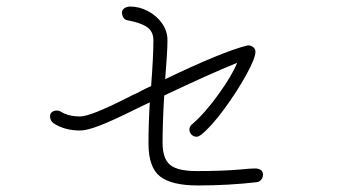

<svg xmlns="http://www.w3.org/2000/svg" viewBox="-20 -704 1040 587"><path d="M784 -170Q784 -161 778.5 -154.5Q773 -148 765 -147Q679 -137 585 -137Q505 -137 469.5 -164.5Q434 -192 434 -265Q434 -327 438 -391Q418 -382 382 -364Q319 -333 282 -319Q245 -305 225 -305Q178 -305 144 -327Q133 -335 133 -348Q133 -357 139 -361.5Q145 -366 154 -366Q161 -366 167 -362Q190 -348 225 -348Q256 -348 363 -402Q370 -405 378 -409.5Q386 -414 396 -418Q426 -434 442 -441Q449 -532 449 -581Q449 -607 430.5 -620.5Q412 -634 370 -642Q362 -643 357.5 -650Q353 -657 353 -666Q353 -674 360.5 -679Q368 -684 378 -684Q406 -684 432.5 -670Q459 -656 475.5 -632.5Q492 -609 492 -581Q492 -547 485 -462Q660 -546 736 -565H740Q748 -565 754.5 -559.5Q761 -554 761 -546Q761 -526 732.5 -474.5Q704 -423 665 -370Q626 -317 595 -292Q592 -290 588.5 -288Q585 -286 581 -286Q572 -286 565.5 -292.5Q559 -299 559 -308Q559 -316 566 -323Q605 -356 647.5 -415Q690 -474 705 -512Q621 -478 482 -412Q477 -327 477 -268Q477 -219 500 -200Q523 -181 581 -181Q661 -181 717 -186Q746 -189 760 -189Q770 -189 777 -184.5Q784 -180 784 -170Z"/></svg>

Font: Tsukimi Rounded Light
Style: Regular
Weight: 300
Designer: Takashi Funayama
Foundry: Takashi Funayama
Version: Version 1.032; ttfautohint (v1.8.3)